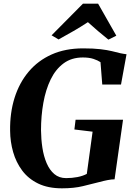

<svg xmlns="http://www.w3.org/2000/svg" viewBox="-20 -1015 730 1044"><path d="M317 9Q241 9 187.5 -17Q134 -43 100.8 -87.5Q67.5 -132 51.5 -188Q35.5 -244 35 -303.5Q33.5 -401 59.2 -483Q85 -565 135.8 -625.2Q186.5 -685.5 260.8 -718.8Q335 -752 432 -752Q488.5 -752 526 -747.5Q563.5 -743 589 -736.8Q614.5 -730.5 635 -725.5Q643 -724 651.2 -722.5Q659.5 -721 668 -720L638 -555.5H536L526.5 -677Q511.5 -687 488 -694.8Q464.5 -702.5 430.5 -702.5Q369 -702.5 325.8 -670.5Q282.5 -638.5 255.5 -583Q228.5 -527.5 215.8 -456.2Q203 -385 203 -306.5Q203.5 -258 210.5 -211.8Q217.5 -165.5 233.5 -128Q249.5 -90.5 275.5 -68.5Q301.5 -46.5 339.5 -46.5Q371.5 -46.5 401 -52.2Q430.5 -58 452 -69.5L483.5 -299L384.5 -311L391 -364H649L603 -40Q587 -40 564 -35.5Q541 -31 519.5 -25Q478.5 -14.5 430.5 -2.8Q382.5 9 317 9ZM260.5 -823 431 -995H513.5L612.5 -821L569.5 -799.5Q540.5 -822.5 512.5 -846.5Q484.5 -870.5 458 -894.5Q420 -869.5 379.2 -846Q338.5 -822.5 298.5 -800.5Z"/></svg>

Font: Merriweather 60pt ExtraBold
Style: Italic
Weight: 800
Italic angle: -7.8°
Version: Version 2.101